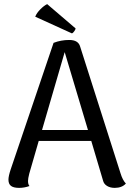

<svg xmlns="http://www.w3.org/2000/svg" viewBox="-20 -901 639 932"><path d="M591 -10Q572 11 537 11Q515 11 499.5 1.5Q484 -8 480 -25L423 -217H168L122 -58Q116 -34 116 -23Q116 -6 123 2Q98 11 73 11Q46 11 33.5 1.5Q21 -8 21 -29Q21 -46 32 -79L240 -693Q276 -707 316 -707Q360 -707 369 -675L565 -60Q575 -27 591 -10ZM407 -270 294 -648 184 -270ZM209 -881 347 -763Q347 -759 341 -750Q335 -741 329 -739L151 -820Q158 -838 176 -856Q194 -874 209 -881Z"/></svg>

Font: Arima Madurai Medium
Style: Regular
Weight: 500
Designer: Joana Correia and Natanael Gama
Foundry: NDISCOVER
Version: Version 1.020